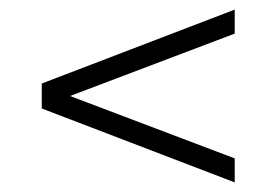

<svg xmlns="http://www.w3.org/2000/svg" viewBox="-20 -483 576 400"><path d="M469 -463V-413L126 -283L469 -153V-103L67 -257V-309Z"/></svg>

Font: Arapey Thin
Style: Regular
Weight: 100
Designer: Eduardo Rodriguez Tunni
Foundry: Eduardo Rodriguez Tunni
Version: Version 4.000;hotconv 1.0.109;makeotfexe 2.5.65596